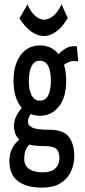

<svg xmlns="http://www.w3.org/2000/svg" viewBox="-20 -685 390 879"><path d="M163 -155Q140 -155 121 -163Q115 -154 111.5 -146.5Q108 -139 108 -129Q108 -110 129 -100.5Q150 -91 206 -91Q270 -91 295 -58.5Q320 -26 320 30Q320 68 304.5 101Q289 134 256.5 154Q224 174 172 174Q101 174 62 144Q23 114 23 53Q23 19 36 -6Q49 -31 69 -46Q44 -68 44 -109Q44 -132 54 -152.5Q64 -173 80 -191Q42 -234 42 -315Q42 -390 75 -433.5Q108 -477 163 -477Q216 -477 248 -437Q266 -456 286 -466Q306 -476 332 -473L338 -404Q301 -411 273 -388Q283 -356 283 -315Q283 -238 249 -196.5Q215 -155 163 -155ZM162 -224Q188 -224 200.5 -248Q213 -272 213 -315Q213 -359 200.5 -383Q188 -407 162 -407Q138 -407 125 -383Q112 -359 112 -315Q112 -272 125 -248Q138 -224 162 -224ZM91 43Q91 74 114 89Q137 104 175 104Q214 104 233 86Q252 68 252 40Q252 10 238 -3Q224 -16 187 -16Q167 -16 148.5 -17.5Q130 -19 114 -23Q102 -10 96.5 5Q91 20 91 43ZM181 -520Q153 -520 124.5 -539.5Q96 -559 69 -601L106 -665Q120 -631 140.5 -613Q161 -595 182 -595Q202 -595 222.5 -611Q243 -627 262 -665L290 -603Q269 -564 239.5 -542Q210 -520 181 -520Z"/></svg>

Font: Inconsolata ExtraCondensed SemiBold
Style: Regular
Weight: 600
Width: 2
Monospace: yes
Designer: Raph Levien, Cyreal, Brenton Simpson
Foundry: Raph Levien, Cyreal, Google
Version: Version 3.001; ttfautohint (v1.8.2.53-6de2)